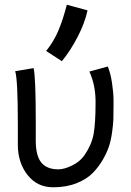

<svg xmlns="http://www.w3.org/2000/svg" viewBox="-20 -793 558 815"><path d="M175.8 -576.7Q208 -616.2 227.8 -663.1Q247.6 -710 263.7 -772.9L351.6 -749Q339.8 -694.8 309.6 -636.5Q279.3 -578.1 242.7 -533.2ZM55.7 -178.7Q55.7 -178.7 55.7 -268.1Q55.7 -456.5 44.4 -490.7L122.6 -503.9Q131.8 -464.8 131.8 -279.8Q131.8 -279.8 131.8 -196.3Q131.8 -131.8 155.3 -103Q178.7 -74.2 228 -74.2Q252.4 -74.2 285.6 -90.3Q318.8 -106.4 337.9 -133.3Q368.2 -176.8 377 -222.2Q385.7 -267.6 385.7 -360.4Q385.7 -431.6 359.4 -489.3L437.5 -510.7Q449.2 -482.9 455.6 -440.4Q461.9 -397.9 461.9 -368.2V-362.3V-344.2Q461.9 -308.6 461.2 -286.4Q460.4 -264.2 455.6 -230Q450.7 -195.8 442.1 -170.4Q433.6 -145 416.5 -115.2Q399.4 -85.4 375 -60.1Q349.6 -33.2 305.7 -15.6Q261.7 2 206.1 2Q137.7 2 96.7 -50.5Q55.7 -103 55.7 -178.7Z"/></svg>

Font: Fantasque Sans Mono
Style: Regular
Weight: 400
Monospace: yes
Designer: Jany Belluz
Version: Version 1.8.0 ; ttfautohint (v1.8.2)